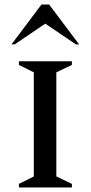

<svg xmlns="http://www.w3.org/2000/svg" viewBox="-20 -832 403 852"><path d="M64 0V-16L130 -49V-511L64 -544V-560H299V-544L230 -511V-49L299 -16V0ZM31 -635 164 -812H198L331 -635H317L181 -727L45 -635Z"/></svg>

Font: Spectral SC Medium
Style: Regular
Weight: 500
Designer: Jean-Baptiste Levee
Foundry: Production Type
Version: Version 2.001